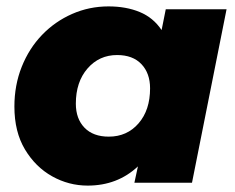

<svg xmlns="http://www.w3.org/2000/svg" viewBox="-20 -571 735 600"><path d="M254 9Q195 9 143 -20Q91 -49 58 -104Q25 -159 25 -238Q25 -305 48 -362.5Q71 -420 111.5 -462Q152 -504 205.5 -527.5Q259 -551 319 -551Q374 -551 416.5 -533.5Q459 -516 485 -477L498 -542H688L580 0H400L411 -51Q347 9 254 9ZM320 -144Q377 -144 413 -185.5Q449 -227 449 -295Q449 -342 422 -370.5Q395 -399 346 -399Q290 -399 253.5 -357Q217 -315 217 -247Q217 -200 244 -172Q271 -144 320 -144Z"/></svg>

Font: Montserrat ExtraBold
Style: Italic
Weight: 800
Italic angle: -11.3°
Designer: Julieta Ulanovsky
Foundry: Julieta Ulanovsky
Version: Version 9.000; ttfautohint (v1.8.4.7-5d5b)